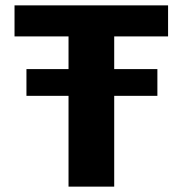

<svg xmlns="http://www.w3.org/2000/svg" viewBox="-20 -695 682 715"><path d="M78.5 -338.1H566.1V-437.7H78.5ZM235.2 0H405.3V-559.4H605.9V-675H34.1V-559.4H235.2Z"/></svg>

Font: Anybody Thin
Style: Regular
Weight: 100
Designer: Tyler Finck
Foundry: Etcetera Type Company
Version: Version 1.114;gftools[0.9.25]